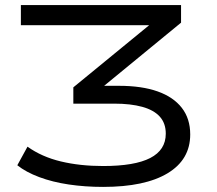

<svg xmlns="http://www.w3.org/2000/svg" viewBox="-20 -725 851 754"><path d="M385 9Q314 9 250 -0.5Q186 -10 134 -29.5Q82 -49 48 -76L88 -149Q144 -109 219 -91Q294 -73 385 -73Q509 -73 570 -104.5Q631 -136 631 -200Q631 -241 607.5 -267Q584 -293 538.5 -305.5Q493 -318 429 -318H268V-382L606 -659L608 -626H62V-705H691V-636L356 -361L353 -388H447Q537 -388 599 -366Q661 -344 694 -301.5Q727 -259 727 -197Q727 -98 638 -44.5Q549 9 385 9Z"/></svg>

Font: Nunito Sans 10pt Expanded
Style: Regular
Weight: 400
Width: 7
Designer: Vernon Adams
Foundry: Vernon Adams
Version: Version 3.101;gftools[0.9.27]